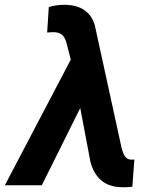

<svg xmlns="http://www.w3.org/2000/svg" viewBox="-71 -774 627 802"><path d="M205.1 -753.9C202.6 -753.9 200.7 -753.9 198.2 -753.9C174.3 -753.9 152.8 -751 132.8 -744.6L126 -638.2L141.1 -639.2C144 -639.2 147.5 -639.6 150.4 -639.6C178.7 -639.6 196.3 -630.4 206.1 -597.2L224.6 -524.9L-50.8 0H103.5L264.2 -322.8L306.2 -100.6C324.2 -30.3 366.7 5.9 434.1 7.8C438 7.8 441.9 8.3 446.3 8.3C458 8.3 470.2 7.3 481.9 5.9L490.2 -107.4H473.6C455.6 -109.9 445.8 -121.1 436.5 -157.7L324.7 -669.9C307.6 -726.6 262.2 -752.4 205.1 -753.9Z"/></svg>

Font: Roboto
Style: Bold Italic
Weight: 700
Italic angle: -12°
Designer: Google
Version: Version 2.137; 2017